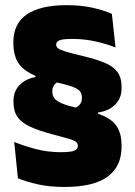

<svg xmlns="http://www.w3.org/2000/svg" viewBox="-20 -674 537 762"><path d="M369.5 -191.5 272 -243Q289.5 -250 297.2 -259.8Q305 -269.5 305 -285V-287Q305 -304 295.2 -314Q285.5 -324 262.8 -331.5Q240 -339 200.5 -348Q138.5 -362.5 101.8 -382Q65 -401.5 49 -430.5Q33 -459.5 33 -501.5V-505.5Q33 -581 87 -617.2Q141 -653.5 245 -653.5Q300.5 -653.5 346.2 -643.5Q392 -633.5 424 -619L438.5 -485.5Q402.5 -500 358.2 -509.8Q314 -519.5 268 -519.5Q228 -519.5 215.5 -513.8Q203 -508 203 -497.5V-497Q203 -489 209.5 -483Q216 -477 238.8 -470Q261.5 -463 309 -451.5Q360 -439.5 394.2 -425.5Q428.5 -411.5 445.5 -389Q462.5 -366.5 462.5 -329V-324Q462.5 -284.5 437.2 -259Q412 -233.5 369 -227.5ZM120 -395 222.5 -355Q204 -348.5 195.8 -337.5Q187.5 -326.5 187.5 -312.5V-310.5Q187.5 -295 196.2 -283.5Q205 -272 227.8 -262.8Q250.5 -253.5 293 -244Q352.5 -231 390 -214.5Q427.5 -198 445 -170Q462.5 -142 462.5 -95V-92Q462.5 -13.5 407 27.2Q351.5 68 235 68Q177.5 68 131.2 57.8Q85 47.5 51 33.5L36.5 -110.5Q75 -95 122 -82.5Q169 -70 221 -70Q259.5 -70 274.2 -75.8Q289 -81.5 289 -94.5V-95.5Q289 -105.5 281 -111.5Q273 -117.5 251.8 -123.8Q230.5 -130 190 -140.5Q135 -155 100.5 -170.8Q66 -186.5 49.8 -209.5Q33.5 -232.5 33.5 -268V-273.5Q33.5 -312 58 -336.8Q82.5 -361.5 120.5 -368Z"/></svg>

Font: Anek Kannada ExtraBold
Style: Regular
Weight: 800
Version: Version 1.003